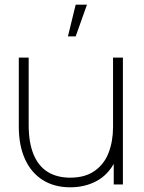

<svg xmlns="http://www.w3.org/2000/svg" viewBox="-20 -785 613 817"><path d="M302 -765 269 -630H302L350 -765ZM279 12Q211 12 161.8 -19Q112.5 -50 86.2 -108.2Q60 -166.5 60 -246V-540H102V-254Q102 -178 122.8 -128Q143.5 -78 183 -53.5Q222.5 -29 279 -29Q342 -29 382.8 -57.8Q423.5 -86.5 442.2 -135.2Q461 -184 461 -245L500 -246Q500 -157.5 470.5 -99.5Q441 -41.5 391.2 -14.8Q341.5 12 279 12ZM464 0V-110H461V-540H503V0Z"/></svg>

Font: Hauora
Style: Regular
Weight: 400
Designer: Wayne Shih
Foundry: WCYS
Version: Version 1.001